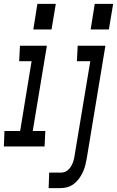

<svg xmlns="http://www.w3.org/2000/svg" viewBox="-56 -756 604 991"><path d="M412 -604 433 -736H528L506 -604ZM116 -604 137 -736H232L210 -604ZM195 215 198 135H259Q274 135 287.5 126.5Q301 118 309.5 104.5Q318 91 322.5 76.5Q327 62 329 47L410 -440H341L345 -520H488L392 60Q389 78 384.5 96Q380 114 372 131.5Q364 149 353 164.5Q342 180 326 192.5Q310 205 292 210Q274 215 256 215ZM-36 0 -33 -80H48L107 -440H43L47 -520H186L113 -80H178L174 0Z"/></svg>

Font: Iosevka SS04 Medium Oblique
Style: Regular
Weight: 500
Italic angle: -9°
Monospace: yes
Designer: Belleve Invis
Foundry: Belleve Invis
Version: Version 19.0.0; ttfautohint (v1.8.4)